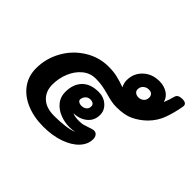

<svg xmlns="http://www.w3.org/2000/svg" viewBox="-142 -814 1017 1017"><g transform="rotate(45 366.5 -305.5)"><path d="M732 -591Q723 -538 706 -491Q689 -444 652 -407Q621 -377 583 -358.5Q545 -340 485 -340Q464 -340 446 -343.5Q428 -347 403 -354Q374 -362 352 -366Q330 -370 301 -370Q259 -370 227 -343.5Q195 -317 177.5 -274.5Q160 -232 160 -185Q160 -135 192 -104.5Q224 -74 284 -74Q376 -74 423 -93Q401 -89 383 -89Q348 -89 314 -102Q280 -115 258 -141.5Q236 -168 236 -205Q236 -264 268.5 -297.5Q301 -331 362 -331Q400 -331 426.5 -307.5Q453 -284 453 -250Q453 -208 423 -183Q393 -158 347 -156Q365 -148 399 -148Q415 -148 428 -151.5Q441 -155 461 -162Q480 -169 488 -169Q503 -169 510.5 -158.5Q518 -148 518 -133Q518 -95 488.5 -63Q459 -31 405.5 -12Q352 7 284 7Q213 7 157 -16.5Q101 -40 69.5 -83.5Q38 -127 38 -185Q38 -258 73.5 -322Q109 -386 170.5 -424.5Q232 -463 304 -463Q341 -463 369 -456.5Q397 -450 433 -437Q422 -457 422 -480Q422 -531 458 -565Q494 -599 549 -599Q583 -599 609 -583Q635 -567 643 -537Q656 -568 662 -593Q665 -607 675 -612.5Q685 -618 701 -618Q737 -618 732 -591ZM497 -487Q497 -474 506.5 -466.5Q516 -459 530 -459Q548 -459 560 -470Q572 -481 572 -499Q572 -512 564 -520Q556 -528 541 -528Q523 -528 510 -516.5Q497 -505 497 -487ZM348 -214Q365 -214 376.5 -223Q388 -232 388 -249Q388 -261 379.5 -266.5Q371 -272 360 -272Q344 -272 333.5 -262.5Q323 -253 320 -237Q318 -226 327 -220Q336 -214 348 -214Z"/></g></svg>

Font: Mali
Style: Bold Italic
Weight: 700
Italic angle: -10°
Version: Version 1.000; ttfautohint (v1.6)